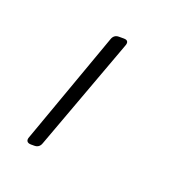

<svg xmlns="http://www.w3.org/2000/svg" viewBox="-58 -204 302 323"><g transform="rotate(20 93.0 -42.5)"><path d="M28 68H34C40 68 44 65 46 59L120 -142C123 -149 121 -153 114 -153H105C99 -153 95 -150 93 -144L21 57C18 64 21 68 28 68Z"/></g></svg>

Font: Barlow Thin
Style: Italic
Weight: 250
Italic angle: -7°
Designer: Jeremy Tribby
Foundry: Tribby Type
Version: Version 1.422;hotconv 1.0.109;makeotfexe 2.5.65596